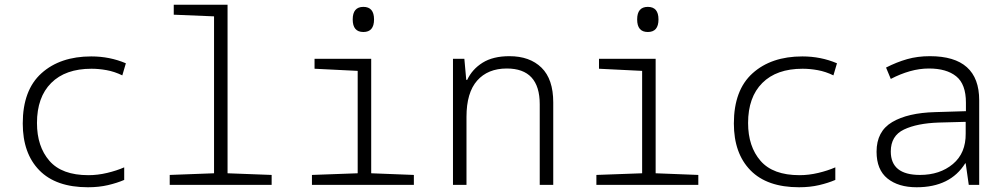

<svg xmlns="http://www.w3.org/2000/svg" viewBox="-20 -780 4240 810"><path d="M504 -21V-74Q472 -60 432 -50.5Q392 -41 353 -41Q241 -41 188.5 -101.5Q136 -162 136 -261Q136 -370 196 -430Q256 -490 366 -490Q397 -490 430 -484Q463 -478 496 -462L511 -513Q443 -542 365 -542Q234 -542 155 -471Q76 -400 76 -259Q76 -133 146 -61.5Q216 10 351 10Q397 10 435.5 1Q474 -8 504 -21Z M1126 0V-42L940 -49V-760H713V-718L883 -711V-49L696 -42V0Z M1558 -698Q1558 -751 1513 -751Q1468 -751 1468 -698Q1468 -645 1513 -645Q1558 -645 1558 -698ZM1726 0V-42L1546 -49V-532H1307V-490L1489 -481V-49L1296 -42V0Z M1948 0V-287Q1948 -389 1993 -440Q2038 -491 2118 -491Q2257 -491 2257 -340V0H2314V-348Q2314 -446 2264.5 -494.5Q2215 -543 2129 -543Q2060 -543 2016 -515.5Q1972 -488 1951 -443H1947L1939 -532H1891V0Z M2758 -698Q2758 -751 2713 -751Q2668 -751 2668 -698Q2668 -645 2713 -645Q2758 -645 2758 -698ZM2926 0V-42L2746 -49V-532H2507V-490L2689 -481V-49L2496 -42V0Z M3504 -21V-74Q3472 -60 3432 -50.5Q3392 -41 3353 -41Q3241 -41 3188.5 -101.5Q3136 -162 3136 -261Q3136 -370 3196 -430Q3256 -490 3366 -490Q3397 -490 3430 -484Q3463 -478 3496 -462L3511 -513Q3443 -542 3365 -542Q3234 -542 3155 -471Q3076 -400 3076 -259Q3076 -133 3146 -61.5Q3216 10 3351 10Q3397 10 3435.5 1Q3474 -8 3504 -21Z M3738 -141Q3738 -207 3793.5 -233.5Q3849 -260 3941 -263L4054 -266V-217Q4055 -134 4000 -88Q3945 -42 3861 -42Q3738 -42 3738 -141ZM4052 -91H4054L4067 0H4111V-357Q4111 -543 3903 -543Q3851 -543 3807 -530.5Q3763 -518 3718 -495L3738 -447Q3778 -468 3818.5 -479.5Q3859 -491 3899 -491Q3973 -491 4014 -458Q4055 -425 4055 -347V-311L3925 -307Q3810 -304 3744 -265Q3678 -226 3678 -140Q3678 -64 3724 -27Q3770 10 3847 10Q3989 10 4052 -91Z"/></svg>

Font: Noto Sans Mono UI Light
Style: Regular
Weight: 300
Designer: Monotype Design team
Foundry: Monotype Imaging Inc.
Version: 1.000